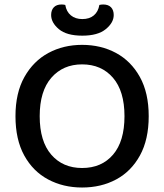

<svg xmlns="http://www.w3.org/2000/svg" viewBox="-20 -822 733 856"><path d="M643 -304Q643 -200 604 -129Q565 -58 498 -22Q431 14 346 14Q262 14 194.5 -22Q127 -58 88 -129Q49 -200 49 -304Q49 -408 89 -479Q129 -550 196 -586Q263 -622 346 -622Q430 -622 497 -586Q564 -550 603.5 -479Q643 -408 643 -304ZM535 -304Q535 -416 483.5 -475.5Q432 -535 346 -535Q261 -535 209 -475.5Q157 -416 157 -304Q157 -192 208.5 -132.5Q260 -73 346 -73Q433 -73 484 -132.5Q535 -192 535 -304ZM347 -737Q379 -737 398.5 -753.5Q418 -770 423 -800Q427 -801 431.5 -801.5Q436 -802 440 -802Q463 -802 475 -789.5Q487 -777 487 -755Q487 -721 451.5 -692Q416 -663 347 -663Q277 -663 242.5 -692Q208 -721 208 -755Q208 -777 220 -789.5Q232 -802 254 -802Q259 -802 263.5 -801.5Q268 -801 271 -800Q276 -770 296 -753.5Q316 -737 347 -737Z"/></svg>

Font: Baloo Bhaijaan 2 Medium
Style: Regular
Weight: 500
Designer: Sanskriti Dholi, Noopur Datye and Ek Type
Foundry: Ek Type
Version: Version 1.701